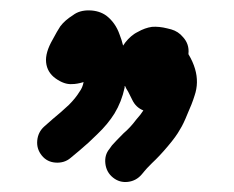

<svg xmlns="http://www.w3.org/2000/svg" viewBox="-20 -690 461 379"><path d="M145 -528C143.7 -520.7 141 -514.3 137 -509C131.7 -500.3 124.7 -491.7 116 -483C105.3 -473 94.7 -463.7 84 -455L67 -440C59 -432.7 54.5 -423.5 53.5 -412.5C52.5 -401.5 55.5 -391.7 62.5 -383C69.5 -374.3 78.7 -369.7 90 -369C101.3 -368.3 111 -371.3 119 -378L137 -393C149 -403 160.7 -413.7 172 -425C186 -438.3 197.3 -452 206 -466C215.3 -481.3 222 -498.3 226 -517V-520H227C228.3 -516.7 230.3 -513 233 -509L237 -501L241 -493C245.7 -483 253 -476 263 -472C259.7 -466.7 255 -460.7 249 -454C241 -443.3 232.7 -434.3 224 -427C213.3 -416.3 205.7 -408.3 201 -403L196 -396C189.3 -388 186.7 -378.3 188 -367C189.3 -355.7 194.3 -346.5 203 -339.5C211.7 -332.5 221.5 -329.7 232.5 -331C243.5 -332.3 252.7 -337.3 260 -346L265 -352C267 -354.7 272 -360 280 -368C290 -377.3 300.3 -388.3 311 -401C322.3 -414.3 330.3 -425.3 335 -434C339.7 -441.3 344.7 -451.7 350 -465C356 -478.3 360.7 -490.3 364 -501C370 -518.3 370.3 -536 365 -554C362.3 -563.3 358 -573 352 -583V-584C353.3 -596.7 349.7 -607.7 341 -617C335 -624.3 327.3 -629.3 318 -632L310 -634C299.3 -636.7 289.3 -637.7 280 -637C270.7 -635.7 261.3 -632.3 252 -627C249.3 -625.7 247 -624.3 245 -623C236.3 -617 229 -609.3 223 -600C221 -608 218.7 -615.3 216 -622C210.7 -637.3 202 -649.7 190 -659C180.7 -665.7 169.5 -669.2 156.5 -669.5C143.5 -669.8 132.7 -666.7 124 -660C113.3 -653.3 105 -646 99 -638C95 -632 90 -623.3 84 -612C74 -594.7 69.7 -579.7 71 -567C72.3 -553.7 78.7 -543 90 -535C101.3 -527 112 -523.3 122 -524C128.7 -524 136.3 -525.3 145 -528Z"/></svg>

Font: Ruji's Handwriting Font v.2.0
Style: Medium
Weight: 500
Version: Version 2.0